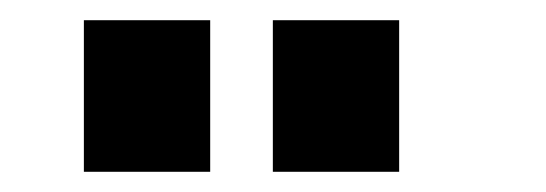

<svg xmlns="http://www.w3.org/2000/svg" viewBox="-20 -1050 540 190"><path d="M63 -880V-1030H188V-880ZM250 -880V-1030H375V-880Z"/></svg>

Font: 2P VHS
Style: Regular
Weight: 400
Designer: CodeMan38
Foundry: CodeMan38
Version: Version 3.000